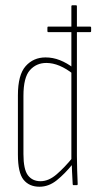

<svg xmlns="http://www.w3.org/2000/svg" viewBox="-20 -703 371 729"><path d="M163 -581Q160 -581 160 -585V-598Q160 -602 163 -602H322Q326 -602 326 -598V-585Q326 -581 322 -581H272ZM130 6Q91 6 69.5 -20.5Q48 -47 48 -116V-341Q48 -419 77.5 -452Q107 -485 153 -485Q181 -485 207.5 -474.5Q234 -464 259 -445V-421Q205 -464 156 -464Q118 -464 93.5 -436.5Q69 -409 69 -339V-118Q69 -60 86 -37.5Q103 -15 134 -15Q165 -15 195.5 -41.5Q226 -68 256 -105V-80Q226 -43 195.5 -18.5Q165 6 130 6ZM259 0Q256 0 256 -4Q255 -27 253.5 -52.5Q252 -78 252 -93L251 -96V-679Q251 -683 255 -683H269Q272 -683 272 -679V-111Q272 -83 273 -56Q274 -29 275 -4Q275 0 272 0Z"/></svg>

Font: Sofia Sans Extra Condensed Thin
Style: Regular
Weight: 250
Version: Version 4.100